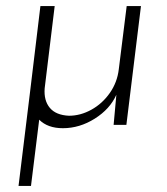

<svg xmlns="http://www.w3.org/2000/svg" viewBox="-20 -411 549 632"><path d="M444 -391 396 0H354L363 -99Q342 -52 292 -20.5Q242 11 187 11Q137 11 109 -17L82 201H41L79 -109L113 -391H160L127 -120Q124 -80 144 -56Q164 -32 207 -30Q245 -30 281 -50Q317 -70 341.5 -105Q366 -140 371 -183L397 -391Z"/></svg>

Font: Josefin Sans Light
Style: Italic
Weight: 300
Italic angle: -7°
Designer: Santiago Orozco
Foundry: Typemade
Version: Version 2.000